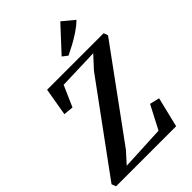

<svg xmlns="http://www.w3.org/2000/svg" viewBox="-297 -1105 1219 1219"><g transform="rotate(-45 312.5 -495.5)"><path d="M-3 0 -14 -29.5 416.5 -618 492 -700 217.5 -691 155.5 -549.5 89 -556 121 -743H629L639 -714L206 -120.5L137.5 -44.5L437.5 -59L520 -217.5L585.5 -202L536.5 0ZM370.5 -800 335.5 -827 487.5 -991 567 -925Q540.5 -899 505.8 -875.8Q471 -852.5 435.8 -833.5Q400.5 -814.5 370.5 -800Z"/></g></svg>

Font: Merriweather 72pt SemiBold
Style: Italic
Weight: 600
Italic angle: -7.8°
Version: Version 2.101